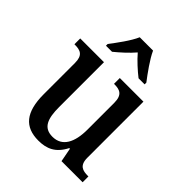

<svg xmlns="http://www.w3.org/2000/svg" viewBox="-215 -892 1029 1029"><g transform="rotate(45 299.5 -378.0)"><path d="M147 -619V-606H193C225 -632 265 -668 293 -701C321 -668 362 -631 394 -606H440V-619C411 -657 364 -721 344 -766H243C224 -721 176 -657 147 -619ZM250 10C312 10 361 -10 396 -79H401L416 0H576V-44H572C533 -44 501 -52 501 -111V-536H322V-492H325C364 -492 395 -483 395 -421V-218C395 -122 363 -58 289 -58C221 -58 202 -108 202 -196V-536H22V-492H25C67 -492 95 -482 95 -423V-186C95 -50 147 10 250 10Z"/></g></svg>

Font: Noto Serif Lao SemiCondensed Medium
Style: Regular
Weight: 500
Width: 4
Designer: Monotype Design Team
Foundry: Monotype Imaging Inc.
Version: Version 2.003